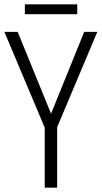

<svg xmlns="http://www.w3.org/2000/svg" viewBox="-20 -860 466 880"><path d="M334 -840H94V-795H334ZM214 -339 61 -714H0L185 -275V0H242V-277L426 -714H366Z"/></svg>

Font: Noto Sans Display SemiCondensed Light
Style: Regular
Weight: 300
Width: 4
Designer: Monotype Design Team
Foundry: Monotype Imaging Inc.
Version: Version 1.900